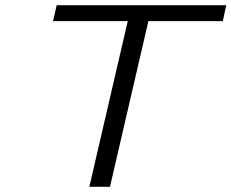

<svg xmlns="http://www.w3.org/2000/svg" viewBox="-20 -715 886 735"><path d="M183 -634 197 -695H846L833 -634H548L401 0H322L469 -634Z"/></svg>

Font: Coval
Style: ExtraLight Italic
Weight: 200
Foundry: Context Ltd
Version: Version 001.000